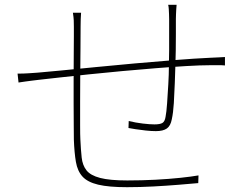

<svg xmlns="http://www.w3.org/2000/svg" viewBox="-20 -778 1040 798"><path d="M714 -758Q713 -749 712.5 -738.5Q712 -728 711.5 -718Q711 -708 711 -699Q711 -671 711 -636Q711 -601 710.5 -567.5Q710 -534 709 -508Q708 -476 706.5 -433Q705 -390 702.5 -349.5Q700 -309 694 -282Q689 -255 673.5 -244Q658 -233 628 -233Q609 -233 586 -235.5Q563 -238 543.5 -241Q524 -244 514 -246L515 -275Q544 -268 573.5 -264.5Q603 -261 622 -261Q645 -261 655 -267Q665 -273 668 -292Q672 -312 674.5 -348.5Q677 -385 679.5 -427.5Q682 -470 682 -506Q683 -536 683 -571Q683 -606 683 -640Q683 -674 683 -699Q683 -709 682.5 -719.5Q682 -730 681.5 -740Q681 -750 679 -758ZM317 -725Q316 -715 315.5 -698Q315 -681 315 -667Q315 -630 314.5 -576.5Q314 -523 313.5 -464.5Q313 -406 313 -352Q313 -298 313 -257Q313 -216 314 -199Q316 -155 319.5 -123Q323 -91 339.5 -70Q356 -49 396 -38.5Q436 -28 509 -28Q569 -28 626 -31Q683 -34 730 -39Q777 -44 805 -49L804 -17Q771 -14 722 -10Q673 -6 617.5 -3Q562 0 508 0Q432 0 388 -10.5Q344 -21 323 -44Q302 -67 295.5 -105Q289 -143 287 -197Q287 -218 286.5 -258Q286 -298 286 -348.5Q286 -399 286 -451.5Q286 -504 286.5 -550Q287 -596 287 -627.5Q287 -659 287 -667Q287 -681 286.5 -693.5Q286 -706 283 -725ZM53 -472Q79 -472 99.5 -473.5Q120 -475 136 -476Q171 -479 234 -485Q297 -491 376.5 -499Q456 -507 541.5 -514.5Q627 -522 708.5 -528.5Q790 -535 855 -538Q874 -539 888 -539.5Q902 -540 915 -541V-506Q909 -507 899.5 -507Q890 -507 878.5 -507Q867 -507 855 -507Q814 -507 755 -503.5Q696 -500 627.5 -494.5Q559 -489 487.5 -482.5Q416 -476 349.5 -469Q283 -462 228.5 -456Q174 -450 139 -446Q124 -444 110.5 -442.5Q97 -441 84 -439Q71 -437 57 -435Z"/></svg>

Font: Noto Sans JP Thin Thin
Style: Regular
Weight: 250
Version: Version 2.004-H2;hotconv 1.0.118;makeotfexe 2.5.65603